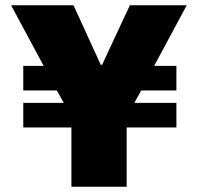

<svg xmlns="http://www.w3.org/2000/svg" viewBox="-20 -706 750 726"><path d="M250 0V-224H68V-317H221L195 -364H68V-457H145L22 -686H258L361 -461H366L471 -686H686L563 -457H647V-364H514L488 -317H647V-224H459V0Z"/></svg>

Font: Chivo Medium Black
Style: Regular
Weight: 900
Version: Version 2.002